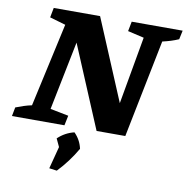

<svg xmlns="http://www.w3.org/2000/svg" viewBox="-122 -748 1076 1106"><g transform="rotate(10 415.5 -195.0)"><path d="M559 -655H857L846 -603Q823 -593 800.5 -586Q778 -579 752 -573L637 0H469L267 -481L186 -79L293 -58L281 0H-26L-16 -52Q7 -61 30 -68.5Q53 -76 77 -81L185 -571L92 -598L103 -655H374L573 -181L643 -576L548 -598ZM238 259 272 129 250 82Q291 43 345 30Q382 67 393 118Q347 198 283 265Z"/></g></svg>

Font: Piazzolla
Style: Bold Italic
Weight: 700
Italic angle: -11.3°
Designer: Juan Pablo del Peral
Foundry: Huerta Tipografica
Version: Version 1.330